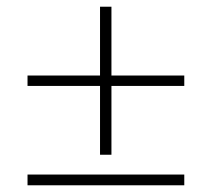

<svg xmlns="http://www.w3.org/2000/svg" viewBox="-20 -592 630 572"><path d="M278 -572H312V-367H529V-336H312V-131H278V-336H62V-367H278ZM62 -40V-72H529V-40Z"/></svg>

Font: Aleo ExtraLight
Style: Regular
Weight: 250
Designer: Alessio Laiso
Foundry: Alessio Laiso
Version: Version 2.001;gftools[0.9.29]